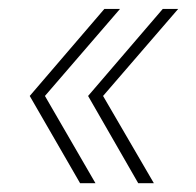

<svg xmlns="http://www.w3.org/2000/svg" viewBox="-20 -481 440 432"><path d="M250 -460.9 81.1 -265.1 194.8 -68.8H160.2L46.9 -265.1L214.8 -460.9ZM178.2 -265.1 346.2 -460.9H380.9L211.9 -265.1L326.2 -68.8H291Z"/></svg>

Font: Human Sans ExtraLight
Style: Italic
Weight: 200
Italic angle: -8°
Designer: Tim Radville
Foundry: Continuum
Version: Version 1.000;FEAKit 1.0